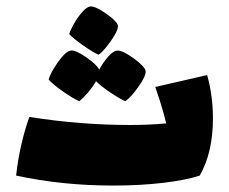

<svg xmlns="http://www.w3.org/2000/svg" viewBox="-20 -570 711 596"><path d="M641 -202Q641 -97 600 -25Q558 -11 487 -2.5Q416 6 331 6Q173 6 30 -25Q41 -122 71 -207Q229 -182 385 -182Q443 -182 496 -187Q487 -224 476 -258Q465 -292 462 -300L623 -337Q641 -273 641 -202ZM195 -464Q198 -476 210 -497Q222 -518 236.5 -534Q251 -550 262 -550Q278 -550 310.5 -527Q343 -504 346 -491Q348 -477 325 -444Q302 -411 286 -400Q268 -408 238 -429Q208 -450 195 -464ZM369 -256Q352 -263 323 -282.5Q294 -302 278 -318Q268 -300 252 -281.5Q236 -263 226 -256Q207 -264 175.5 -286Q144 -308 131 -323Q136 -343 159.5 -376.5Q183 -410 199 -413Q213 -416 246.5 -393Q280 -370 288 -354Q301 -378 317 -395.5Q333 -413 345 -413Q362 -413 395.5 -388.5Q429 -364 432 -350Q434 -335 410 -301Q386 -267 369 -256Z"/></svg>

Font: Lalezar
Style: Regular
Weight: 400
Designer: Borna Izadpanah
Foundry: Borna Izadpanah
Version: Version 1.003